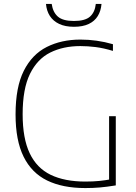

<svg xmlns="http://www.w3.org/2000/svg" viewBox="-20 -950 690 975"><path d="M413.5 5Q298 5 219.2 -33.5Q140.5 -72 99.8 -154.5Q59 -237 59 -369Q59 -507.5 101 -590.8Q143 -674 217.5 -711.5Q292 -749 388.5 -749Q430.5 -749 471.2 -743.2Q512 -737.5 553.5 -725.5V-691.5Q505.5 -706 465.5 -711Q425.5 -716 388 -716Q301 -716 235.2 -683.2Q169.5 -650.5 132.2 -574.8Q95 -499 95 -370Q95 -247 130.8 -171.8Q166.5 -96.5 237.5 -62.2Q308.5 -28 413.5 -28Q452.5 -28 484.5 -31.2Q516.5 -34.5 545 -40L534 -22.5V-360H568V-8.5Q522 -1 486.8 2Q451.5 5 413.5 5ZM355.5 -814Q311 -814 280.5 -828.5Q250 -843 233.2 -869Q216.5 -895 213.5 -930H242.5Q248.5 -888 273.8 -865.8Q299 -843.5 355.5 -843.5Q412.5 -843.5 437.2 -865.8Q462 -888 466.5 -930H495.5Q492.5 -894.5 476.5 -868.5Q460.5 -842.5 430.5 -828.2Q400.5 -814 355.5 -814Z"/></svg>

Font: Encode Sans Condensed Thin Thin
Style: Regular
Weight: 250
Version: Version 3.002